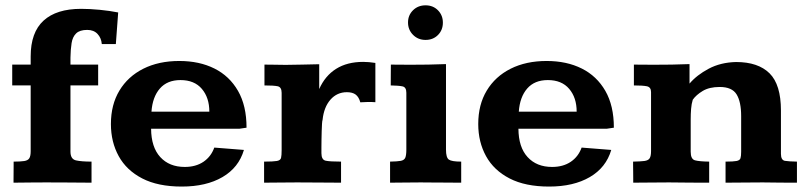

<svg xmlns="http://www.w3.org/2000/svg" viewBox="-20 -686 3032 721"><path d="M30.8 0Q30.8 0 30.8 -11.2Q30.8 -22.5 31 -37.6Q31.2 -52.7 31.2 -64.9Q31.2 -77.1 31.2 -79.1Q57.1 -79.1 71 -81.3Q85 -83.5 90.1 -91.8Q95.2 -100.1 95.2 -118.2V-365.2H25.9V-443.4H95.2V-474.1Q95.2 -564.5 143.6 -608.6Q191.9 -652.8 284.7 -652.8Q316.9 -652.8 354.5 -649.2Q392.1 -645.5 423.8 -639.2L415 -520.5H362.3Q360.4 -543.5 346.2 -558.6Q332 -573.7 307.6 -573.7Q279.3 -573.7 265.9 -560.5Q252.4 -547.4 248.8 -523.9Q245.1 -500.5 244.6 -469.7Q244.6 -463.4 244.6 -456.8Q244.6 -450.2 244.6 -443.4H348.6V-365.2H244.6V-116.7Q244.6 -88.4 265.4 -83.7Q286.1 -79.1 323.7 -79.1V0Q323.7 0 296.1 -0.2Q268.6 -0.5 228.8 -0.7Q189 -1 152.8 -1Q127 -1 98.6 -0.7Q70.3 -0.5 50.5 -0.2Q30.8 0 30.8 0Z M662.6 14.6Q573.2 14.6 514.2 -15.9Q455.1 -46.4 425.8 -99.6Q396.5 -152.8 396.5 -220.2Q396.5 -293 428.5 -345.9Q460.4 -398.9 518.3 -428Q576.2 -457 653.3 -457Q728.5 -457 785.2 -428.7Q841.8 -400.4 873.8 -344.7Q905.8 -289.1 905.8 -206.5L879.4 -202.6H547.4Q547.9 -133.3 581.8 -96.2Q615.7 -59.1 673.8 -59.1Q715.3 -59.1 743.9 -78.4Q772.5 -97.7 784.7 -131.8L896 -123Q876.5 -56.6 815.4 -21Q754.4 14.6 662.6 14.6ZM548.8 -266.6H766.1Q766.1 -319.3 738 -352.3Q710 -385.3 657.7 -385.3Q607.9 -385.3 580.3 -353.5Q552.7 -321.8 548.8 -266.6Z M971.7 0V-79.1Q1006.3 -79.1 1019.8 -81.5Q1033.2 -84 1035.4 -93Q1037.6 -102.1 1037.6 -122.1V-337.4Q1037.6 -358.9 1022.7 -362.1Q1007.8 -365.2 973.1 -365.2V-443.4Q983.9 -443.4 1002.9 -443.1Q1022 -442.9 1037.6 -442.6Q1053.2 -442.4 1053.2 -442.4Q1083.5 -442.4 1114.7 -443.4Q1146 -444.3 1178.7 -444.8V-351.6Q1200.7 -401.4 1242.2 -427.5Q1283.7 -453.6 1343.8 -453.6Q1364.7 -453.6 1389.6 -449.7V-302.2Q1377.4 -303.2 1360.8 -303Q1344.2 -302.7 1333 -301.8Q1327.6 -321.8 1315.7 -330.8Q1303.7 -339.8 1282.7 -339.8Q1245.6 -339.8 1220.9 -311.8Q1196.3 -283.7 1191.4 -236.3Q1189.9 -232.4 1189.2 -220.7Q1188.5 -209 1188 -193.1Q1187.5 -177.2 1187.3 -160.9Q1187 -144.5 1187 -131.1Q1187 -117.7 1187 -110.8Q1187 -85.9 1203.1 -82.5Q1219.2 -79.1 1260.7 -79.1V0Q1221.7 0 1184.1 -0.5Q1146.5 -1 1095.7 -1Q1055.7 -1 1028.6 -0.5Q1001.5 0 971.7 0Z M1444.8 0V-79.1Q1472.2 -79.6 1485.1 -82Q1498 -84.5 1502 -94Q1505.9 -103.5 1505.9 -124V-337.9Q1505.9 -358.4 1491.7 -361.6Q1477.5 -364.7 1447.3 -365.2Q1447.3 -385.3 1447.5 -404.5Q1447.8 -423.8 1447.8 -443.4Q1467.8 -443.4 1486.6 -443.1Q1505.4 -442.9 1522.9 -442.9Q1554.7 -442.9 1587.6 -443.4Q1620.6 -443.8 1654.8 -445.3V-124Q1654.8 -94.2 1665.5 -86.7Q1676.3 -79.1 1711.9 -79.1V0Q1695.3 0 1675.3 -0.2Q1655.3 -0.5 1634.3 -0.5Q1613.3 -0.5 1594 -0.7Q1574.7 -1 1560.1 -1Q1524.4 -1 1498.5 -0.5Q1472.7 0 1444.8 0ZM1578.1 -536.1Q1549.8 -536.1 1531 -555.2Q1512.2 -574.2 1512.2 -601.6Q1512.2 -628.9 1531 -647.5Q1549.8 -666 1578.1 -666Q1606.4 -666 1624.8 -647.2Q1643.1 -628.4 1643.1 -601.1Q1643.1 -573.2 1624.8 -554.7Q1606.4 -536.1 1578.1 -536.1Z M2042 14.6Q1952.6 14.6 1893.6 -15.9Q1834.5 -46.4 1805.2 -99.6Q1775.9 -152.8 1775.9 -220.2Q1775.9 -293 1807.9 -345.9Q1839.8 -398.9 1897.7 -428Q1955.6 -457 2032.7 -457Q2107.9 -457 2164.6 -428.7Q2221.2 -400.4 2253.2 -344.7Q2285.2 -289.1 2285.2 -206.5L2258.8 -202.6H1926.8Q1927.2 -133.3 1961.2 -96.2Q1995.1 -59.1 2053.2 -59.1Q2094.7 -59.1 2123.3 -78.4Q2151.9 -97.7 2164.1 -131.8L2275.4 -123Q2255.9 -56.6 2194.8 -21Q2133.8 14.6 2042 14.6ZM1928.2 -266.6H2145.5Q2145.5 -319.3 2117.4 -352.3Q2089.4 -385.3 2037.1 -385.3Q1987.3 -385.3 1959.7 -353.5Q1932.1 -321.8 1928.2 -266.6Z M2357.9 0Q2357.9 -2 2357.9 -13.4Q2357.9 -24.9 2357.7 -39.6Q2357.4 -54.2 2357.4 -65.7Q2357.4 -77.1 2357.4 -79.1Q2385.3 -79.6 2399.9 -81.5Q2414.6 -83.5 2419.7 -91.8Q2424.8 -100.1 2424.8 -118.7V-340.3Q2424.8 -358.9 2408.9 -362.1Q2393.1 -365.2 2360.4 -365.2Q2360.4 -367.7 2360.4 -386Q2360.4 -404.3 2360.4 -422.6Q2360.4 -440.9 2360.4 -443.4Q2381.3 -443.4 2400.4 -443.1Q2419.4 -442.9 2437 -442.9Q2470.2 -442.9 2502.4 -443.4Q2534.7 -443.8 2569.3 -445.3V-372.1Q2596.7 -404.3 2641.4 -428Q2686 -451.7 2744.1 -453.1Q2827.1 -453.1 2869.9 -410.6Q2912.6 -368.2 2912.6 -271V-108.4Q2912.6 -84.5 2927.7 -82Q2942.9 -79.6 2972.7 -79.1V0Q2942.9 0 2914.1 -0.2Q2885.3 -0.5 2844.2 -1Q2806.2 -1 2772 -0.5Q2737.8 0 2704.6 0V-79.1Q2733.9 -79.1 2746.1 -81.5Q2758.3 -84 2760.7 -92Q2763.2 -100.1 2763.2 -116.2V-250Q2763.2 -303.7 2746.1 -331.5Q2729 -359.4 2682.6 -359.4Q2643.6 -359.4 2618.9 -344.5Q2594.2 -329.6 2581.5 -311.5Q2576.7 -295.9 2575.2 -277.1Q2573.7 -258.3 2573.7 -236.3V-116.2Q2573.7 -88.4 2589.8 -84Q2606 -79.6 2643.1 -79.1V0Q2607.4 0 2574 -0.2Q2540.5 -0.5 2492.7 -1Q2452.1 -1 2420.7 -0.5Q2389.2 0 2357.9 0Z"/></svg>

Font: Kameron
Style: Bold
Weight: 700
Designer: Vernon Adams
Foundry: Vernon Adams
Version: Version 1.100